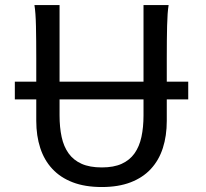

<svg xmlns="http://www.w3.org/2000/svg" viewBox="-20 -733 819 765"><path d="M385.7 -65.9Q433.1 -65.9 464.8 -80.3Q496.6 -94.7 515.9 -121.8Q535.2 -148.9 543.5 -187.3Q551.8 -225.6 551.8 -273.4V-336.9H217.3V-273.4Q217.3 -225.6 225.6 -187.3Q233.9 -148.9 253.4 -121.8Q272.9 -94.7 305.2 -80.3Q337.4 -65.9 385.7 -65.9ZM39.1 -407.7H124.5V-500.5Q124.5 -572.8 123.3 -628.2Q122.1 -683.6 117.2 -712.9H217.3V-407.7H551.8V-712.9H651.9Q647 -683.6 645.8 -630.1Q644.5 -576.7 644.5 -500.5V-407.7H730V-336.9H644.5V-251.5Q644.5 -191.9 628.9 -143.3Q613.3 -94.7 581.3 -60.1Q549.3 -25.4 500.5 -6.6Q451.7 12.2 385.7 12.2Q318.8 12.2 269.8 -6.6Q220.7 -25.4 188.5 -60.1Q156.2 -94.7 140.4 -143.3Q124.5 -191.9 124.5 -251.5V-336.9H39.1Z"/></svg>

Font: Andika New Basic
Style: Regular
Weight: 400
Designer: Victor Gaultney, Annie Olsen, Julie Remington, Don Collingsworth, Eric Hays
Foundry: SIL International
Version: Version 5.500